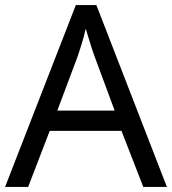

<svg xmlns="http://www.w3.org/2000/svg" viewBox="-20 -737 679 757"><path d="M545 0 459 -221H176L91 0H0L279 -717H360L638 0ZM352 -517Q349 -525 342 -546Q335 -567 328.5 -589.5Q322 -612 318 -624Q311 -593 302 -563.5Q293 -534 287 -517L206 -301H432Z"/></svg>

Font: Noto Sans Myanmar UI
Style: Regular
Weight: 400
Designer: Monotype Design Team
Foundry: Monotype Imaging Inc.
Version: Version 2.103; ttfautohint (v1.8.4.7-5d5b)